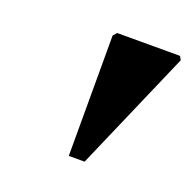

<svg xmlns="http://www.w3.org/2000/svg" viewBox="-69 -795 447 445"><g transform="rotate(20 155.0 -573.0)"><path d="M142 -420V-717L150 -726H305L310 -717L181 -420Z"/></g></svg>

Font: Platypi
Style: Bold Italic
Weight: 700
Italic angle: -13°
Designer: David Sargent
Foundry: Bolt Cutter Type
Version: Version 1.200; ttfautohint (v1.8.4.7-5d5b)